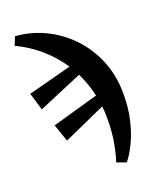

<svg xmlns="http://www.w3.org/2000/svg" viewBox="-162 -824 926 1107"><g transform="rotate(-20 301.0 -271.0)"><path d="M364 160Q377 125 390 57.5Q403 -10 403 -98Q403 -117 402 -135Q401 -153 399 -171L141 -55L104 -162L387 -242Q370 -319 336 -388L66 -274L34 -381L300 -451Q253 -522 188 -578.5Q123 -635 44 -672L65 -723Q156 -717 240.5 -677.5Q325 -638 392.5 -569Q460 -500 499.5 -406Q539 -312 539 -197Q539 -109 521.5 -36.5Q504 36 477.5 90.5Q451 145 422 181Z"/></g></svg>

Font: Source Serif 4 SmText
Style: Bold
Weight: 700
Designer: Frank Grießhammer
Foundry: Adobe
Version: Version 4.005;hotconv 1.1.0;makeotfexe 2.6.0